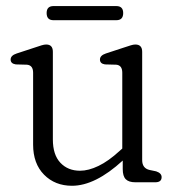

<svg xmlns="http://www.w3.org/2000/svg" viewBox="-20 -600 580 632"><path d="M89 -124V-360.5Q89 -385 69 -387L32 -388Q15 -390.5 15 -404Q15 -417.5 35 -424L96 -444Q108 -448 116.8 -450.8Q125.5 -453.5 132 -453.5Q154 -453.5 154 -429.5V-141Q154 -90.5 178.8 -64.2Q203.5 -38 243.5 -38Q271.5 -38 304.2 -53.8Q337 -69.5 374 -103.5L382.5 -111V-360.5Q382.5 -385 363 -387L325.5 -388Q309 -390.5 309 -404Q309 -417.5 328.5 -424L389.5 -444Q402 -448 410.5 -450.8Q419 -453.5 425.5 -453.5Q448 -453.5 448 -429.5V-73Q448 -46 472.5 -40.5L494 -36Q512 -30 512 -17Q512 0 491 0H425.5Q404 0 394 -10Q384 -20 384 -43.5V-71.5Q293.5 11.5 217 11.5Q161 11.5 125 -25Q89 -61.5 89 -124ZM133.5 -557Q133.5 -580 156 -580H363Q385.5 -580 385.5 -557Q385.5 -533.5 363 -533.5H156Q133.5 -533.5 133.5 -557Z"/></svg>

Font: Fraunces 72pt SuperSoft Light
Style: Regular
Weight: 300
Version: Version 1.000;[0bf87f6ff]